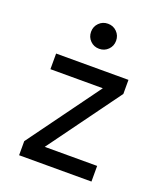

<svg xmlns="http://www.w3.org/2000/svg" viewBox="-134 -812 767 901"><g transform="rotate(20 249.0 -361.5)"><path d="M68.4 -507.8V-429.7H359.4L429.7 -437.5V-507.8ZM429.7 -78.1H138.7L68.4 -70.3V0H429.7ZM168 -78.1 429.7 -437.5 330.1 -429.7 68.4 -70.3ZM187.5 -660.2Q187.5 -633.8 205.6 -615.7Q223.6 -597.7 250 -597.7Q276.4 -597.7 294.4 -615.7Q312.5 -633.8 312.5 -660.2Q312.5 -686.5 294.4 -704.6Q276.4 -722.7 250 -722.7Q223.6 -722.7 205.6 -704.6Q187.5 -686.5 187.5 -660.2Z"/></g></svg>

Font: Giphurs SC
Style: Regular
Weight: 400
Version: Version 0.920